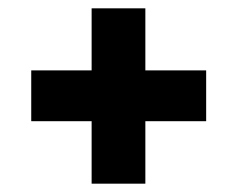

<svg xmlns="http://www.w3.org/2000/svg" viewBox="-20 -560 570 461"><path d="M200 -119V-540H329V-119ZM55 -269V-391H475V-269Z"/></svg>

Font: Bricolage Grotesque 48pt Condensed ExtraBold ExtraBold
Style: Regular
Weight: 800
Version: Version 1.000;gftools[0.9.30]